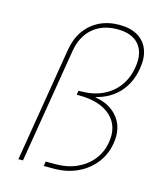

<svg xmlns="http://www.w3.org/2000/svg" viewBox="-110 -822 788 908"><g transform="rotate(15 284.0 -368.5)"><path d="M64.9 0 157.7 -562.5Q167 -616.7 194.8 -655.8Q222.7 -694.8 265.6 -716.1Q308.6 -737.3 362.8 -737.3Q417 -737.3 452.9 -716.1Q488.8 -694.8 503.7 -655.8Q518.6 -616.7 509.3 -562.5Q498 -492.2 455.1 -444.1Q412.1 -396 342.3 -378.4L341.8 -376.5Q416.5 -364.3 454.8 -313.7Q493.2 -263.2 480.5 -188.5Q471.2 -132.3 437.7 -89.8Q404.3 -47.4 353 -23.7Q301.8 0 238.8 0H189L192.4 -22.5H242.2Q298.8 -22.5 344.7 -43.2Q390.6 -64 420.4 -101.3Q450.2 -138.7 458 -188.5Q471.7 -269 419.2 -317.4Q366.7 -365.7 263.2 -365.7H252.4L255.9 -386.2H266.6Q326.2 -386.2 372.6 -407.5Q418.9 -428.7 448.5 -468.3Q478 -507.8 486.8 -562.5Q499 -634.3 465.1 -674.6Q431.2 -714.8 358.9 -714.8Q286.6 -714.8 239.5 -674.6Q192.4 -634.3 180.2 -562.5L87.4 0Z"/></g></svg>

Font: Inter 16pt Thin
Style: Italic
Weight: 250
Italic angle: -9.3988°
Version: Version 4.001;git-66647c0bb